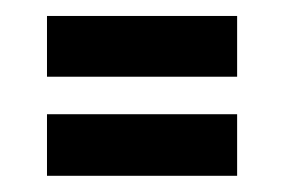

<svg xmlns="http://www.w3.org/2000/svg" viewBox="-20 -417 351 237"><path d="M38 -397.3H272.7V-322.3H38ZM38 -276H272.7V-200H38Z"/></svg>

Font: Bricolage Grotesque 96pt Condensed ExBd
Style: Regular
Weight: 800
Width: 3
Designer: Mathieu Triay
Foundry: Atelier Triay
Version: Version 1.001;Glyphs 3.2 (3207)